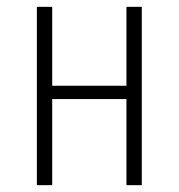

<svg xmlns="http://www.w3.org/2000/svg" viewBox="-20 -542 523 562"><path d="M350.1 0V-252H132.8V0H87.9V-522H132.8V-291H350.1V-522H395V0Z"/></svg>

Font: Fira Sans Compressed ExtraLight
Style: Regular
Weight: 250
Width: 1
Designer: Carrois Corporate & Edenspiekermann AG
Foundry: Carrois Corporate GbR & Edenspiekermann AG
Version: Version 4.203;PS 004.203;hotconv 1.0.88;makeotf.lib2.5.64775